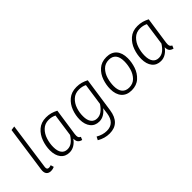

<svg xmlns="http://www.w3.org/2000/svg" viewBox="6 -1527 2517 2517"><g transform="rotate(-45 1264.5 -268.5)"><path d="M132 -88Q131 -83 131 -74Q131 -56 139 -47.5Q147 -39 165 -39Q179 -39 203 -47L216 -3Q185 11 155 11Q116 11 94.5 -9.5Q73 -30 73 -72Q73 -79 75 -97L166 -736L224 -744Z M770 -491 715 -114Q713 -103 713 -84Q713 -63 720.5 -50.5Q728 -38 746 -30L729 11Q694 3 676 -18.5Q658 -40 659 -84Q629 -40 587.5 -14.5Q546 11 498 11Q420 11 376.5 -43.5Q333 -98 333 -192Q333 -270 361 -349Q389 -428 449.5 -481Q510 -534 602 -534Q651 -534 690 -523Q729 -512 770 -491ZM395 -192Q395 -116 424 -77Q453 -38 507 -38Q554 -38 591.5 -66Q629 -94 663 -148L708 -463Q660 -487 604 -487Q533 -487 485.5 -441Q438 -395 416.5 -327Q395 -259 395 -192Z M1334 -491 1263 -4Q1232 207 1044 207Q954 207 871 158L894 113Q968 156 1042 156Q1183 156 1206 -3L1218 -90Q1188 -49 1147 -24.5Q1106 0 1060 0Q983 0 939 -54Q895 -108 894 -200Q894 -278 922.5 -355Q951 -432 1012 -483Q1073 -534 1166 -534Q1215 -534 1254 -523Q1293 -512 1334 -491ZM956 -200Q956 -127 986 -88Q1016 -49 1069 -49Q1115 -49 1154 -77Q1193 -105 1228 -158L1272 -463Q1224 -487 1166 -487Q1094 -487 1046.5 -443Q999 -399 977 -333Q955 -267 956 -200Z M1460 -201Q1460 -276 1486 -352.5Q1512 -429 1570.5 -481.5Q1629 -534 1721 -534Q1812 -534 1861 -479Q1910 -424 1910 -324Q1910 -250 1884.5 -173Q1859 -96 1800 -42.5Q1741 11 1649 11Q1559 11 1509.5 -45Q1460 -101 1460 -201ZM1849 -328Q1849 -406 1816 -446Q1783 -486 1720 -486Q1648 -486 1603 -439.5Q1558 -393 1539 -326Q1520 -259 1520 -196Q1520 -118 1554 -78Q1588 -38 1651 -38Q1722 -38 1766.5 -84Q1811 -130 1830 -196.5Q1849 -263 1849 -328Z M2464 -491 2409 -114Q2407 -103 2407 -84Q2407 -63 2414.5 -50.5Q2422 -38 2440 -30L2423 11Q2388 3 2370 -18.5Q2352 -40 2353 -84Q2323 -40 2281.5 -14.5Q2240 11 2192 11Q2114 11 2070.5 -43.5Q2027 -98 2027 -192Q2027 -270 2055 -349Q2083 -428 2143.5 -481Q2204 -534 2296 -534Q2345 -534 2384 -523Q2423 -512 2464 -491ZM2089 -192Q2089 -116 2118 -77Q2147 -38 2201 -38Q2248 -38 2285.5 -66Q2323 -94 2357 -148L2402 -463Q2354 -487 2298 -487Q2227 -487 2179.5 -441Q2132 -395 2110.5 -327Q2089 -259 2089 -192Z"/></g></svg>

Font: FiraGO Light
Style: Italic
Weight: 300
Italic angle: -8°
Designer: bBox Type GmbH
Foundry: bBox Type GmbH
Version: Version 1.001